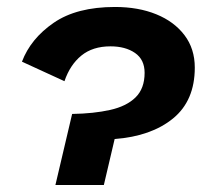

<svg xmlns="http://www.w3.org/2000/svg" viewBox="-20 -531 585 551"><path d="M139 0 187 -204Q249 -205 296 -215.5Q343 -226 369 -251.5Q395 -277 395 -322Q395 -360 367.5 -379Q340 -398 297 -398Q246 -398 213.5 -371.5Q181 -345 165 -298L43 -354Q68 -420 134 -465.5Q200 -511 310 -511Q377 -511 428.5 -490Q480 -469 509.5 -430Q539 -391 539 -337Q539 -242 476.5 -191Q414 -140 309 -132L278 0Z"/></svg>

Font: Work Sans SemiBold
Style: Italic
Weight: 600
Italic angle: -13°
Designer: Wei Huang
Foundry: Wei Huang
Version: Version 2.012; ttfautohint (v1.8.3)